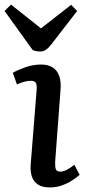

<svg xmlns="http://www.w3.org/2000/svg" viewBox="-44 -805 374 839"><path d="M116 -411Q118 -434 112.5 -443Q107 -452 92 -452Q79 -452 64.5 -448.5Q50 -445 30 -436L12 -487Q31 -498 65 -510.5Q99 -523 136 -523Q166 -523 186 -510.5Q206 -498 215 -472.5Q224 -447 220 -406L197 -98Q196 -76 200 -65.5Q204 -55 220 -55Q232 -55 247 -62.5Q262 -70 281 -85L304 -41Q293 -31 273.5 -18Q254 -5 228.5 4.5Q203 14 174 14Q140 14 121 1Q102 -12 95 -34.5Q88 -57 90 -85ZM-24 -757 4 -785 135 -681 267 -784 293 -757 181 -612Q168 -595 156.5 -587.5Q145 -580 133 -580Q123 -580 115 -581.5Q107 -583 99 -586Z"/></svg>

Font: Literata Medium
Style: Italic
Weight: 500
Italic angle: -2°
Designer: Latin by Veronika Burian and Jose Scaglione. Greek by Irene Vlachou. Cyrillic by Vera Evstafieva
Foundry: TypeTogether
Version: Version 3.103;gftools[0.9.29]